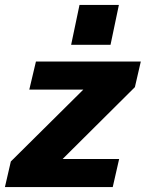

<svg xmlns="http://www.w3.org/2000/svg" viewBox="-35 -760 592 780"><path d="M-15 0 9 -104 357 -449 390 -396H84L111 -510H537L513 -406L173 -68L139 -114H449L423 0ZM254 -578 288 -740H448L414 -578Z"/></svg>

Font: Instrument Sans
Style: Bold Italic
Weight: 700
Italic angle: -13°
Designer: Rodrigo Fuenzalida
Foundry: fragTYPE
Version: Version 1.000;gftools[0.9.28]